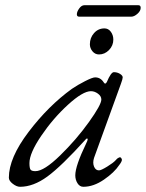

<svg xmlns="http://www.w3.org/2000/svg" viewBox="-20 -703 560 737"><path d="M304 -683H511Q520 -683 520 -673Q520 -661 507.5 -650Q495 -639 484 -639H284Q275 -639 275 -648Q275 -658 284 -670.5Q293 -683 304 -683ZM381 -594Q396 -594 405.5 -581Q415 -568 415 -551Q415 -528 398.5 -511Q382 -494 360 -494Q345 -494 335 -506Q325 -518 325 -533Q325 -558 341 -576Q357 -594 381 -594ZM300 14Q286 14 277.5 0.5Q269 -13 269 -30Q269 -66 311 -153Q321 -173 313 -171Q311 -171 309 -168Q216 -65 162 -25.5Q108 14 57 14Q44 14 29 2.5Q14 -9 14 -21Q14 -97 90 -197Q166 -297 256 -362Q278 -377 306.5 -391.5Q335 -406 345 -406Q366 -406 378 -387Q384 -377 390 -388Q406 -426 417 -426Q430 -426 440.5 -419.5Q451 -413 451 -406Q451 -400 444 -381L341 -97Q335 -78 341 -63.5Q347 -49 360 -49Q368 -49 391.5 -63.5Q415 -78 424 -88Q429 -95 437 -98.5Q445 -102 448 -90Q448 -83 438 -70Q419 -41 379 -13.5Q339 14 300 14ZM329 -353Q298 -353 241 -301Q184 -249 138.5 -182Q93 -115 93 -77Q93 -57 97.5 -51.5Q102 -46 116 -46Q149 -46 211 -106.5Q273 -167 321 -234Q369 -301 369 -321Q369 -334 356 -343.5Q343 -353 329 -353Z"/></svg>

Font: EB Garamond 12
Style: Italic
Weight: 400
Italic angle: -17°
Version: Version 0.016; ttfautohint (v1.8.4)